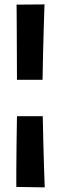

<svg xmlns="http://www.w3.org/2000/svg" viewBox="-20 -714 277 871"><path d="M57 -352Q57 -414 56.5 -475Q56 -536 56 -586.5Q56 -637 55.5 -666.5Q55 -696 55 -693L182 -694Q182 -697 181 -667.5Q180 -638 178.5 -588Q177 -538 175.5 -476Q174 -414 173 -352ZM54 134Q54 109 54 60Q54 11 55 -53Q56 -117 57 -187H174Q175 -128 176.5 -69.5Q178 -11 179.5 36.5Q181 84 182 111.5Q183 139 183 136Z"/></svg>

Font: Truculenta Black
Style: Regular
Weight: 900
Version: Version 1.002